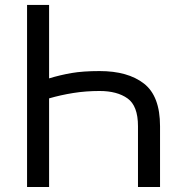

<svg xmlns="http://www.w3.org/2000/svg" viewBox="-20 -747 754 767"><path d="M619.3 0H531.2V-242.9Q531.2 -323.9 489.7 -353.7Q448.2 -383.5 377.8 -383.5Q322.8 -383.5 272.7 -375.5Q222.7 -367.5 176.1 -354V0H88.1V-727.3H176.1V-433.9Q220.5 -447.4 266.2 -455.3Q311.8 -463.1 377.8 -463.1Q490.8 -463.1 555 -413.2Q619.3 -363.3 619.3 -242.9Z"/></svg>

Font: Linik Sans
Style: Regular
Weight: 400
Designer: Rasmus Andersson (font), Marc Monis (original base), Kil Hyung-jin (Pretendard portions), Cristiano Sobral (main changes
Foundry: rsms
Version: Version 3.018;May 31, 2022;FontCreator 14.0.0.2814 64-bit; t